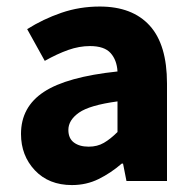

<svg xmlns="http://www.w3.org/2000/svg" viewBox="-20 -543 582 576"><path d="M195.8 12.2Q126.5 12.2 84.7 -32Q43 -76.2 43 -141.1Q43 -222.2 111.6 -267.3Q180.2 -312.5 332.5 -328.6Q330.6 -362.8 311.8 -383.8Q293 -404.8 250 -404.8Q217.8 -404.8 184.6 -393.1Q151.4 -381.3 114.3 -360.4L61.5 -455.6Q109.4 -485.8 164.1 -504.6Q218.8 -523.4 279.3 -523.4Q377 -523.4 429 -466.3Q481 -409.2 481 -292.5V0H359.4L349.1 -52.2H345.2Q312.5 -23.9 275.9 -5.9Q239.3 12.2 195.8 12.2ZM246.1 -103Q272 -103 291.7 -114.5Q311.5 -126 332.5 -147V-238.8Q249 -227.5 217 -205.1Q185.1 -182.6 185.1 -153.3Q185.1 -127.9 201.7 -115.5Q218.3 -103 246.1 -103Z"/></svg>

Font: Akatab Black
Style: Regular
Weight: 900
Designer: SIL Global
Foundry: SIL Global
Version: Version 4.000